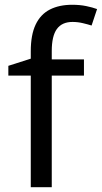

<svg xmlns="http://www.w3.org/2000/svg" viewBox="-20 -785 427 805"><path d="M332 -468H197V0H109V-468H15V-509L109 -539V-570Q109 -639 129.5 -682Q150 -725 189 -745Q228 -765 283 -765Q315 -765 341.5 -759.5Q368 -754 387 -747L364 -678Q348 -683 327 -688Q306 -693 284 -693Q240 -693 218.5 -663.5Q197 -634 197 -571V-536H332Z"/></svg>

Font: lkannada15
Style: Book
Weight: 400
Designer: Jelle Bosma - Monotype Design Team
Foundry: Monotype Imaging Inc.
Version: Version 2.003